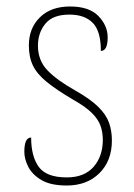

<svg xmlns="http://www.w3.org/2000/svg" viewBox="-20 -562 412 592"><path d="M186 10Q136 10 107.5 -7Q79 -24 67 -48Q55 -72 55 -94Q55 -138 76 -138Q76 -80 99.5 -47.5Q123 -15 186 -15Q240 -15 268.5 -47.5Q297 -80 297 -131Q297 -154 290 -174Q283 -194 263.5 -213.5Q244 -233 205 -255Q154 -285 124 -309.5Q94 -334 81.5 -360Q69 -386 69 -422Q69 -475 103 -508.5Q137 -542 196 -542Q255 -542 283.5 -512.5Q312 -483 312 -447Q312 -405 291 -405Q291 -466 266 -491.5Q241 -517 194 -517Q143 -517 120 -489Q97 -461 97 -421Q97 -376 126 -345.5Q155 -315 212 -283Q258 -257 282.5 -233Q307 -209 316 -184Q325 -159 325 -129Q325 -66 286.5 -28Q248 10 186 10Z"/></svg>

Font: Noto Serif Lao SemiCondensed Thin
Style: Regular
Weight: 100
Width: 4
Designer: Monotype Design Team
Foundry: Monotype Imaging Inc.
Version: Version 2.003; ttfautohint (v1.8.4.7-5d5b)